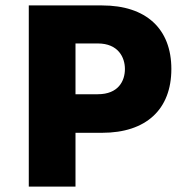

<svg xmlns="http://www.w3.org/2000/svg" viewBox="-20 -687 693 707"><path d="M356 -667H86V0H258V-198H356C518 -198 611 -284 611 -433C611 -581 518 -667 356 -667ZM340 -340H258V-527H340C416 -527 440 -475 440 -433C440 -389 416 -340 340 -340Z"/></svg>

Font: Maven Pro
Style: Black
Weight: 900
Designer: Joe Prince
Foundry: Joe Prince
Version: Version 1.003